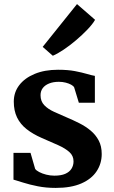

<svg xmlns="http://www.w3.org/2000/svg" viewBox="-20 -909 556 940"><path d="M252.5 11Q205.5 11 165.2 3Q125 -5 94.2 -14.8Q63.5 -24.5 46 -29.5V-160.5H129.5L152 -82.5Q157 -74.5 171.8 -66.8Q186.5 -59 206.2 -54Q226 -49 246 -49Q279 -49 299.5 -58Q320 -67 330 -83Q340 -99 340 -119Q340 -146 320 -164.2Q300 -182.5 265 -198.2Q230 -214 184.5 -233.5Q141 -252.5 110.2 -276.8Q79.5 -301 63.5 -334Q47.5 -367 47.5 -411.5Q47.5 -457 74.2 -492Q101 -527 149.8 -547.2Q198.5 -567.5 264 -567.5Q312.5 -567.5 347.2 -560.8Q382 -554 405.8 -547Q429.5 -540 444.5 -537.5V-406H366L343 -481.5Q339 -488.5 328 -494.5Q317 -500.5 301.5 -504.5Q286 -508.5 268 -508.5Q240.5 -508.5 220.2 -500.2Q200 -492 189.2 -477.5Q178.5 -463 178.5 -443Q178.5 -413 196.8 -394Q215 -375 244.2 -361.8Q273.5 -348.5 306 -334.5Q338 -321 368.8 -305.5Q399.5 -290 424 -269.5Q448.5 -249 463.2 -221.2Q478 -193.5 478 -155Q478 -108.5 453.2 -70.8Q428.5 -33 378.5 -11Q328.5 11 252.5 11ZM238 -636.5 189 -679.5 357 -889 445.5 -812Q433.5 -791 408.2 -764.5Q383 -738 352 -711.8Q321 -685.5 291 -665.5Q261 -645.5 239.5 -636.5Z"/></svg>

Font: Merriweather 20pt
Style: Bold
Weight: 700
Version: Version 2.100